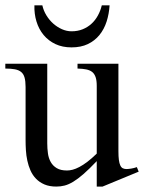

<svg xmlns="http://www.w3.org/2000/svg" viewBox="-20 -687 541 722"><path d="M365.7 14.6H343.8V-81.1Q315.4 -51.3 294.2 -32.7Q272.9 -14.2 255.6 -3.7Q238.3 6.8 223.1 10.7Q208 14.6 191.9 14.6Q166 14.6 147.2 6.6Q128.4 -1.5 115.5 -14.9Q102.5 -28.3 94.7 -45.9Q86.9 -63.5 82.8 -82.8Q78.6 -102.1 77.4 -122.1Q76.2 -142.1 76.2 -159.7V-359.9Q76.2 -381.8 72.3 -395.5Q68.4 -409.2 59.3 -416.5Q50.3 -423.8 35.6 -426.5Q21 -429.2 0 -429.2V-447.3H157.7V-147.9Q157.7 -128.9 160.2 -110.6Q162.6 -92.3 170.7 -77.9Q178.7 -63.5 193.4 -54.7Q208 -45.9 231.9 -45.9Q241.7 -45.9 253.2 -48.8Q264.6 -51.8 278.6 -59.1Q292.5 -66.4 308.6 -78.6Q324.7 -90.8 343.8 -109.4V-363.8Q343.8 -384.3 339.6 -396.7Q335.4 -409.2 326.7 -416.3Q317.9 -423.3 304.2 -426Q290.5 -428.7 271.5 -429.2V-447.3H425.3V-118.7Q425.3 -98.6 427 -85.7Q428.7 -72.8 432.4 -64.9Q436 -57.1 441.9 -54.2Q447.8 -51.3 455.6 -51.3Q462.4 -51.3 473.1 -53Q483.9 -54.7 494.6 -58.6L501.5 -41.5ZM392.1 -667Q390.1 -634.8 380.9 -606Q371.6 -577.1 354 -555.4Q336.4 -533.7 310.3 -521.2Q284.2 -508.8 249 -508.8Q214.8 -508.8 188.5 -521.2Q162.1 -533.7 144 -555.4Q126 -577.1 117.2 -606Q108.4 -634.8 109.4 -667H139.2Q143.6 -647 154.5 -629.2Q165.5 -611.3 180.4 -598.1Q195.3 -585 213.1 -577.1Q231 -569.3 249 -569.3Q272 -569.3 290.8 -576.9Q309.6 -584.5 324 -597.7Q338.4 -610.8 348.1 -628.7Q357.9 -646.5 362.8 -667Z"/></svg>

Font: Doulos SIL Viet
Style: Regular
Weight: 400
Designer: Walt Agee, Victor Gaultney, Peter Martin, Debbi Hosken, Becca Hirsbrunner
Foundry: SIL International
Version: Version 5.000